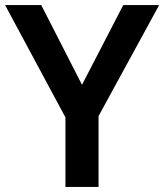

<svg xmlns="http://www.w3.org/2000/svg" viewBox="-20 -734 645 754"><path d="M302 -401 464 -714H605L367 -278V0H237V-273L0 -714H142Z"/></svg>

Font: Noto Sans NKo Unjoined SemiBold
Style: Regular
Weight: 600
Designer: Monotype Design Team
Foundry: Monotype Imaging Inc.
Version: Version 2.004